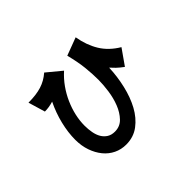

<svg xmlns="http://www.w3.org/2000/svg" viewBox="-149 -941 1298 1298"><g transform="rotate(-45 500.0 -292.5)"><path d="M777 -293Q747 -315 729.5 -332Q712 -349 698 -365Q695 -283 676 -202Q657 -121 622.5 -57.5Q588 6 535.5 45.5Q483 85 412 85Q365 85 324.5 65.5Q284 46 254.5 10Q225 -26 208 -75Q191 -124 191 -182Q191 -251 209.5 -327Q228 -403 263 -475Q221 -462 181 -462L145 -583Q183 -583 214 -587Q245 -591 270.5 -599Q296 -607 319 -620Q342 -633 364 -652L468 -566Q428 -530 397.5 -487Q367 -444 346 -396.5Q325 -349 314 -300.5Q303 -252 303 -205Q303 -170 309 -138Q315 -106 329 -82.5Q343 -59 365.5 -45Q388 -31 420 -31Q469 -31 501.5 -65Q534 -99 553.5 -148.5Q573 -198 581 -255Q589 -312 589 -357Q589 -413 582.5 -476Q576 -539 555 -622L683 -670Q698 -582 738.5 -515.5Q779 -449 855 -404Z"/></g></svg>

Font: NanumGothicCoding
Style: Bold
Weight: 700
Monospace: yes
Designer: Kwon Bruce; Nicolas Noh; Sung-woo Choi; Go-un Cha; Soo-hyun Park;
Foundry: NHN Corporation
Version: Version 2.000;PS 1;hotconv 1.0.49;makeotf.lib2.0.14853